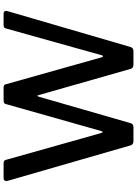

<svg xmlns="http://www.w3.org/2000/svg" viewBox="137 -920 782 1097"><g transform="rotate(-90 528.5 -371.0)"><path d="M998 -742Q1009 -742 1013 -736Q1017 -730 1014 -720L809 -17Q804 0 785 0H709Q688 0 684 -16L534 -542Q533 -549 530.5 -549Q528 -549 525 -541L374 -17Q370 0 350 0H272Q252 0 247 -16L44 -720Q42 -730 46 -736Q50 -742 61 -742H144Q154 -742 158 -739Q162 -736 164 -729L317 -186Q320 -176 323 -176Q326 -176 329 -185L483 -729Q484 -735 488.5 -738.5Q493 -742 504 -742H576Q586 -742 590.5 -739Q595 -736 596 -729L750 -182Q753 -174 756.5 -174Q760 -174 762 -182L915 -729Q917 -736 921.5 -739Q926 -742 935 -742H998Z"/></g></svg>

Font: Libre Franklin Medium
Style: Regular
Weight: 500
Designer: Pablo Impallari, Rodrigo Fuenzalida, Nhung Nguyen
Foundry: Impallari Type
Version: Version 3.000